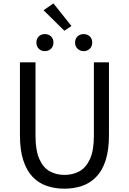

<svg xmlns="http://www.w3.org/2000/svg" viewBox="-20 -1102 761 1135"><path d="M360.8 13.4Q304.7 13.4 256.8 -2.9Q208.8 -19.2 173.2 -56.1Q137.7 -93 117.8 -153.8Q97.9 -214.5 97.9 -302.4V-733.4H189.9V-299.9Q189.9 -212.2 212.7 -161.4Q235.5 -110.5 274.3 -89.3Q313.1 -68 360.8 -68Q409.8 -68 449 -89.3Q488.3 -110.5 511.7 -161.4Q535 -212.2 535 -299.9V-733.4H624.1V-302.4Q624.1 -214.5 604.3 -153.8Q584.6 -93 548.6 -56.1Q512.7 -19.2 464.6 -2.9Q416.5 13.4 360.8 13.4ZM245.1 -799.8Q223.4 -799.8 209.3 -814Q195.2 -828.2 195.2 -850.3Q195.2 -873.1 209.3 -886.8Q223.4 -900.5 245.1 -900.5Q267.3 -900.5 281.6 -886.8Q295.9 -873.1 295.9 -850.3Q295.9 -828.2 281.6 -814Q267.3 -799.8 245.1 -799.8ZM360.6 -920.2 237.4 -1041.4 295.9 -1081.9 402.3 -948.3ZM474.6 -799.8Q453 -799.8 438.4 -814Q423.8 -828.2 423.8 -850.3Q423.8 -873.1 438.4 -886.8Q453 -900.5 474.6 -900.5Q496.3 -900.5 510.7 -886.8Q525.1 -873.1 525.1 -850.3Q525.1 -828.2 510.7 -814Q496.3 -799.8 474.6 -799.8Z"/></svg>

Font: Shanggu Sans SC VF
Style: Regular
Weight: 250
Designer: GuiWonder
Version: Version 1.021